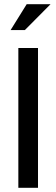

<svg xmlns="http://www.w3.org/2000/svg" viewBox="-20 -900 270 920"><path d="M67.9 -669.9H162.1V0H67.9ZM30.8 -755.9 107.9 -879.9H222.2L99.1 -755.9Z"/></svg>

Font: LT Wave Text
Style: Regular
Weight: 400
Designer: Daniel Lyons
Version: Version 2.5 (Glyphs App)